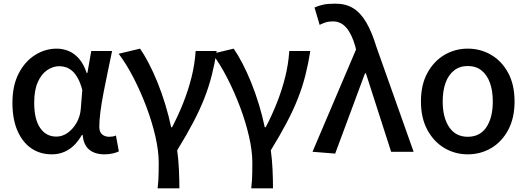

<svg xmlns="http://www.w3.org/2000/svg" viewBox="-20 -830 2882 1050"><path d="M263 14Q199 14 151 -19Q103 -52 75.5 -115Q48 -178 48 -268Q48 -362 82 -428Q116 -494 171.5 -529Q227 -564 290 -564Q324 -564 355.5 -551Q387 -538 412.5 -508.5Q438 -479 454 -431H458L479 -551H593Q582 -499 570 -441Q558 -383 547 -327Q536 -271 529.5 -221.5Q523 -172 523 -137Q523 -108 538.5 -95Q554 -82 577 -82Q586 -82 596 -83.5Q606 -85 614 -89L630 -2Q617 4 597.5 9Q578 14 551 14Q499 14 468 -11.5Q437 -37 432 -92H428Q367 14 263 14ZM288 -83Q321 -83 350 -103.5Q379 -124 399 -159Q419 -194 422 -237L430 -338Q420 -376 406 -401.5Q392 -427 375.5 -441.5Q359 -456 341 -462Q323 -468 305 -468Q270 -468 238 -446.5Q206 -425 186.5 -380.5Q167 -336 167 -269Q167 -178 199.5 -130.5Q232 -83 288 -83Z M842 200Q845 175 846 156Q847 137 847.5 114Q848 91 848 59Q848 -4 830 -83Q812 -162 781 -244.5Q750 -327 711 -403Q672 -479 629 -536L746 -564Q769 -531 794 -483Q819 -435 842 -378Q865 -321 884 -258.5Q903 -196 916 -134H921Q955 -199 982 -267Q1009 -335 1027 -406Q1045 -477 1050 -551H1165Q1154 -481 1138 -418Q1122 -355 1097.5 -292.5Q1073 -230 1036.5 -160.5Q1000 -91 949 -8Q956 42 958.5 97.5Q961 153 961 200Z M1354 200Q1357 175 1358 156Q1359 137 1359.5 114Q1360 91 1360 59Q1360 -4 1342 -83Q1324 -162 1293 -244.5Q1262 -327 1223 -403Q1184 -479 1141 -536L1258 -564Q1281 -531 1306 -483Q1331 -435 1354 -378Q1377 -321 1396 -258.5Q1415 -196 1428 -134H1433Q1467 -199 1494 -267Q1521 -335 1539 -406Q1557 -477 1562 -551H1677Q1666 -481 1650 -418Q1634 -355 1609.5 -292.5Q1585 -230 1548.5 -160.5Q1512 -91 1461 -8Q1468 42 1470.5 97.5Q1473 153 1473 200Z M1813 10 1689 0 1927 -559 1922 -580Q1903 -645 1873.5 -679Q1844 -713 1801 -713Q1777 -713 1760.5 -707.5Q1744 -702 1728 -694L1700 -789Q1722 -799 1747.5 -804.5Q1773 -810 1814 -810Q1872 -810 1912.5 -784.5Q1953 -759 1983.5 -706.5Q2014 -654 2038 -575L2242 0H2119L1981 -429H1976Z M2538 14Q2469 14 2411 -20Q2353 -54 2317.5 -119Q2282 -184 2282 -275Q2282 -367 2317.5 -431.5Q2353 -496 2411 -530Q2469 -564 2538 -564Q2608 -564 2666 -530Q2724 -496 2759 -431.5Q2794 -367 2794 -275Q2794 -184 2759 -119Q2724 -54 2666 -20Q2608 14 2538 14ZM2538 -82Q2605 -82 2640 -134.5Q2675 -187 2675 -275Q2675 -333 2659.5 -376.5Q2644 -420 2613.5 -444.5Q2583 -469 2538 -469Q2494 -469 2463 -444.5Q2432 -420 2416.5 -376.5Q2401 -333 2401 -275Q2401 -187 2436.5 -134.5Q2472 -82 2538 -82Z"/></svg>

Font: Noto Sans SC Medium
Style: Regular
Weight: 500
Designer: Ryoko NISHIZUKA  (kana, bopomofo & ideographs); Paul D. Hunt (Latin, Greek & Cyrillic); Sandoll Communications , Soo-you
Foundry: Adobe
Version: Version 2.004-H2;hotconv 1.0.118;makeotfexe 2.5.65603